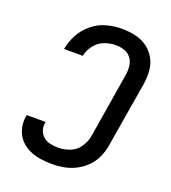

<svg xmlns="http://www.w3.org/2000/svg" viewBox="-137 -844 849 954"><g transform="rotate(20 288.0 -367.5)"><path d="M247 8Q278 8 310 2Q342 -4 372 -19.5Q402 -35 426 -59.5Q450 -84 463.5 -114.5Q477 -145 482 -177L539 -519Q545 -555 542.5 -591.5Q540 -628 523 -658Q506 -688 478 -708Q450 -728 415 -735.5Q380 -743 344 -743Q304 -743 263.5 -732Q223 -721 189 -693Q155 -665 135 -627.5Q115 -590 108 -550H207Q213 -580 233 -606.5Q253 -633 283 -644.5Q313 -656 343 -656Q368 -656 390 -648.5Q412 -641 425.5 -622.5Q439 -604 441.5 -580.5Q444 -557 440 -533L384 -191Q379 -160 360 -131.5Q341 -103 309.5 -91Q278 -79 247 -79Q226 -79 205.5 -83.5Q185 -88 169.5 -101Q154 -114 147.5 -133.5Q141 -153 145 -174L146 -178H46Q45 -174 45 -170Q39 -138 47 -106.5Q55 -75 75 -52Q95 -29 123 -15.5Q151 -2 182.5 3Q214 8 247 8Z"/></g></svg>

Font: Iosevka Sparkle Medium Oblique
Style: Regular
Weight: 500
Italic angle: -9°
Designer: Belleve Invis
Foundry: Belleve Invis
Version: Version 4.5.0; ttfautohint (v1.8.3)